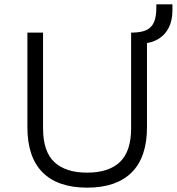

<svg xmlns="http://www.w3.org/2000/svg" viewBox="-20 -855 813 883"><path d="M381 8Q246 8 176 -62Q106 -132 106 -270V-705H178V-265Q178 -158 230 -109.5Q282 -61 381 -61Q480 -61 531.5 -110Q583 -159 583 -265V-705H656V-270Q656 -132 585.5 -62Q515 8 381 8ZM633 -654 590 -684V-705Q633 -706 656 -718Q679 -730 689 -755Q699 -780 699 -818V-835H773V-806Q773 -763 757 -729.5Q741 -696 709.5 -676.5Q678 -657 633 -654Z"/></svg>

Font: Nunito Sans 6pt Light
Style: Regular
Weight: 300
Version: Version 3.101;gftools[0.9.27]